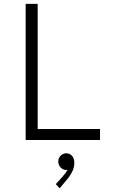

<svg xmlns="http://www.w3.org/2000/svg" viewBox="-20 -740 602 1015"><path d="M115.7 -719.7H179.2V-58.1H508.8V0H115.7ZM274.9 233.4 310.1 194.8Q331.1 170.4 337.4 157.7Q332.5 158.7 329.6 158.7Q314 158.7 301 145.8Q288.1 132.8 288.1 113.8Q288.1 95.2 300.8 82.8Q313.5 70.3 329.6 70.3Q349.1 70.3 361.1 84.2Q373 98.1 373 121.6Q373 146.5 360.1 170.7Q347.2 194.8 332.5 210.9L295.4 255.4Z"/></svg>

Font: Reddit Mono Light
Style: Regular
Weight: 300
Monospace: yes
Designer: Stephen Hutchings
Foundry: Reddit
Version: Version 1.011